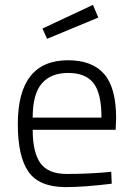

<svg xmlns="http://www.w3.org/2000/svg" viewBox="-20 -757 544 787"><path d="M406 -50 436 -53 438 -4Q325 10 247 10Q139 9 96 -54Q53 -117 53 -248Q53 -510 259 -510Q358 -510 407 -453.5Q456 -397 456 -273L454 -225H114Q114 -133 145.5 -88.5Q177 -44 253.5 -44Q330 -44 406 -50ZM114 -275H396Q396 -374 363.5 -416Q331 -458 259.5 -458Q188 -458 151 -414.5Q114 -371 114 -275ZM154 -640 361 -737 383 -685 173 -598Z"/></svg>

Font: Titillium Web Light
Style: Regular
Weight: 300
Version: Version 1.002;PS 57.000;hotconv 1.0.70;makeotf.lib2.5.55311